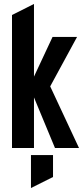

<svg xmlns="http://www.w3.org/2000/svg" viewBox="-20 -740 415 960"><path d="M134.8 200.2V35.2H245.1V145ZM40 0V-665L149.9 -720.2V-356.9L242.7 -555.2H365.2L231 -308.1L375 0H254.9L149.9 -252.9V0Z"/></svg>

Font: Horta
Style: Regular
Weight: 600
Width: 3
Version: Version 0.11